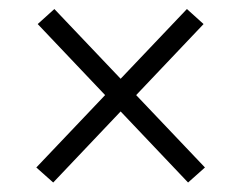

<svg xmlns="http://www.w3.org/2000/svg" viewBox="-20 -518 522 415"><path d="M97.5 -498.5 423 -156 386.5 -123.5 61.5 -466ZM95 -123.5 58.5 -156 384 -498.5 420 -466Z"/></svg>

Font: Anek Kannada Medium Light
Style: Regular
Weight: 300
Version: Version 1.003